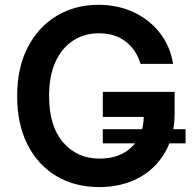

<svg xmlns="http://www.w3.org/2000/svg" viewBox="-20 -757 789 787"><path d="M387.2 9.8Q286.6 9.8 210.9 -35.4Q135.3 -80.6 92.8 -164.3Q50.3 -248 50.3 -362.8Q50.3 -480 94 -563.7Q137.7 -647.5 212.9 -692.4Q288.1 -737.3 383.3 -737.3Q463.4 -737.3 528.6 -706.5Q593.8 -675.8 636 -621.1Q678.2 -566.4 689.5 -495.1H556.2Q538.6 -553.2 494.9 -586.9Q451.2 -620.6 384.8 -620.6Q326.2 -620.6 280 -590.8Q233.9 -561 207.5 -503.7Q181.2 -446.3 181.2 -363.8Q181.2 -240.2 238.5 -173.6Q295.9 -106.9 387.7 -106.9Q469.7 -106.9 518.6 -153.1Q567.4 -199.2 569.3 -277.8H401.4V-380.4H695.8V-293Q695.8 -199.7 656 -131.6Q616.2 -63.5 546.6 -26.9Q477.1 9.8 387.2 9.8ZM401.4 -169.4V-227.5H740.7V-169.4Z"/></svg>

Font: Inter SemiBold
Style: Regular
Weight: 600
Designer: Rasmus Andersson
Foundry: rsms
Version: Version 4.001;git-9221beed3